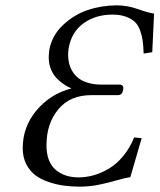

<svg xmlns="http://www.w3.org/2000/svg" viewBox="-20 -678 590 710"><path d="M412.1 -658.2Q451.2 -658.2 491 -644Q530.8 -629.9 549.8 -627.9L543 -484.9L511.2 -480Q510.3 -507.3 507.8 -526.1Q505.4 -544.9 498.3 -564.9Q491.2 -585 479 -596.7Q466.8 -608.4 446 -616.2Q425.3 -624 396 -624Q333.5 -624 289.1 -592Q244.6 -560.1 233.9 -500Q231.9 -484.4 231.9 -475.1Q231.9 -459 235.4 -444.3Q238.8 -429.7 247.3 -415Q255.9 -400.4 269.3 -389.6Q282.7 -378.9 304.4 -372.1Q326.2 -365.2 354 -365.2H421.9Q430.7 -365.2 434.1 -359.6Q437.5 -354 435.1 -345.2Q432.1 -326.2 416 -326.2H317.9Q238.8 -326.2 195.3 -273.4Q151.9 -220.7 151.9 -141.1Q151.9 -80.1 184.8 -51Q217.8 -22 271 -22Q298.3 -22 326.7 -30Q355 -38.1 383.1 -54.7Q411.1 -71.3 435.8 -101.1Q460.4 -130.9 476.1 -169.9L503.9 -167L461.9 -22.9Q441.4 -20 408.9 -10.5Q376.5 -1 343.3 5.6Q310.1 12.2 274.9 12.2Q244.1 12.2 216.6 8.5Q189 4.9 160.2 -4.9Q131.3 -14.6 110.8 -30Q90.3 -45.4 77.1 -71Q64 -96.7 64 -129.9Q64 -209 115 -269.8Q166 -330.6 244.1 -351.1Q232.4 -356 220.2 -363.5Q208 -371.1 193.4 -384.8Q178.7 -398.4 169.4 -419.4Q160.2 -440.4 160.2 -465.8Q160.2 -474.6 162.1 -492.2Q171.4 -545.9 212.2 -584.7Q252.9 -623.5 304.7 -640.9Q356.4 -658.2 412.1 -658.2Z"/></svg>

Font: Common Serif SemiBold
Style: Italic
Weight: 600
Italic angle: -12°
Designer: Philipp H. Poll, Khaled Hosny
Foundry: Stefan Peev, Context Ltd.
Version: Version 1.026